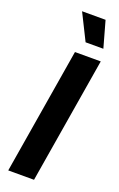

<svg xmlns="http://www.w3.org/2000/svg" viewBox="-179 -996 648 1042"><g transform="rotate(20 145.0 -474.5)"><path d="M290 -727.5 169.4 0H20.5L141.1 -727.5ZM177.2 -796.9 101.6 -948.7H237.3L279.8 -796.9Z"/></g></svg>

Font: Inter
Style: Bold Italic
Weight: 700
Italic angle: -9.39999°
Designer: Rasmus Andersson
Foundry: rsms
Version: Version 4.001;git-9221beed3